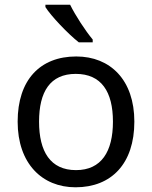

<svg xmlns="http://www.w3.org/2000/svg" viewBox="-20 -786 645 816"><path d="M278 -766H173V-756C196 -719 269 -642 315 -606H374V-618C343 -655 300 -721 278 -766ZM551 -269C551 -446 449 -546 304 -546C150 -546 55 -446 55 -269C55 -91 159 10 301 10C454 10 551 -91 551 -269ZM146 -269C146 -396 193 -472 302 -472C411 -472 460 -396 460 -269C460 -142 411 -63 303 -63C194 -63 146 -142 146 -269Z"/></svg>

Font: Noto Sans Caucasian Albanian
Style: Regular
Weight: 400
Designer: Monotype Design Team
Foundry: Monotype Imaging Inc.
Version: Version 2.005